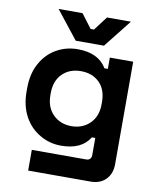

<svg xmlns="http://www.w3.org/2000/svg" viewBox="-93 -772 824 1004"><g transform="rotate(10 319.0 -270.0)"><path d="M46 -246V-262Q46 -341 77 -396Q107 -451 158.5 -480.5Q210 -510 272 -510Q382 -510 426 -436H444V-496H568V48Q568 99 538 129.5Q508 160 458 160H126V50H414Q442 50 442 20V-69H424Q381 2 272 2Q211 2 160 -28Q107 -58 76.5 -114Q46 -170 46 -246ZM444 -249V-259Q444 -326 406.5 -363Q369 -400 308 -400Q248 -400 210 -362.5Q172 -325 172 -259V-249Q172 -184 210.5 -146Q249 -108 308 -108Q367 -108 405.5 -146Q444 -184 444 -249ZM403 -552H253L136 -700H263L319 -626H337L393 -700H520Z"/></g></svg>

Font: Rootstock Sans Headline
Style: Bold
Weight: 700
Designer: Florian Karsten
Foundry: Florian Karsten
Version: Version 2.000;FEAKit 1.0